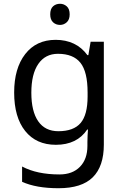

<svg xmlns="http://www.w3.org/2000/svg" viewBox="-20 -757 655 1017"><path d="M275 -546Q328 -546 370.5 -526Q413 -506 443 -465H448L460 -536H530V9Q530 124 471.5 182Q413 240 290 240Q172 240 97 206V125Q176 167 295 167Q364 167 403.5 126.5Q443 86 443 16V-5Q443 -17 444 -39.5Q445 -62 446 -71H442Q388 10 276 10Q172 10 113.5 -63Q55 -136 55 -267Q55 -395 113.5 -470.5Q172 -546 275 -546ZM287 -472Q220 -472 183 -418.5Q146 -365 146 -266Q146 -167 182.5 -114.5Q219 -62 289 -62Q370 -62 407 -105.5Q444 -149 444 -246V-267Q444 -377 406 -424.5Q368 -472 287 -472ZM298 -737Q318 -737 333.5 -723.5Q349 -710 349 -681Q349 -653 333.5 -639Q318 -625 298 -625Q276 -625 261 -639Q246 -653 246 -681Q246 -710 261 -723.5Q276 -737 298 -737Z"/></svg>

Font: Noto Sans Nag Mundari
Style: Regular
Weight: 400
Designer: Muthu Nedumaran
Version: Version 1.000; ttfautohint (v1.8.4.7-5d5b)